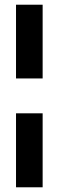

<svg xmlns="http://www.w3.org/2000/svg" viewBox="-20 -760 249 815"><path d="M161 -427V-740H48V-427ZM48 -279V35H161V-279Z"/></svg>

Font: Bluebird
Style: Regular
Weight: 400
Designer: Jasper
Foundry: Cannot Into Space Fonts
Version: Version 0.98